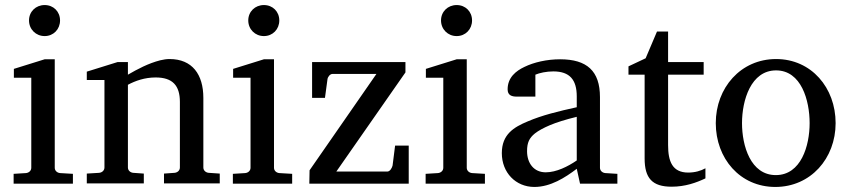

<svg xmlns="http://www.w3.org/2000/svg" viewBox="-20 -728 3366 761"><path d="M34 0H269V-39L218 -42C207 -43 197 -51 197 -63V-493H157L35 -455V-420H104V-63C104 -51 94 -43 83 -42L34 -39ZM95 -647C95 -612 122 -585 157 -585C192 -585 218 -612 218 -647C218 -682 192 -708 157 -708C122 -708 95 -682 95 -647Z M651 -494C640 -494 628 -492 615 -489C568 -477 525 -454 487 -432V-482H446L324 -444V-411H394V-64C394 -52 384 -44 373 -43L324 -40V-1H550V-40L508 -43C497 -44 487 -52 487 -64V-392C517 -408 554 -421 597 -421C664 -421 693 -389 693 -324V-64C693 -52 683 -44 672 -43L630 -40V-1H851V-40L807 -43C796 -44 786 -52 786 -64V-340C786 -433 742 -494 652 -494Z M903 0H1138V-39L1087 -42C1076 -43 1066 -51 1066 -63V-493H1026L904 -455V-420H973V-63C973 -51 963 -43 952 -42L903 -39ZM964 -647C964 -612 991 -585 1026 -585C1061 -585 1087 -612 1087 -647C1087 -682 1061 -708 1026 -708C991 -708 964 -682 964 -647Z M1206 0H1600V-151H1546L1536 -72C1534 -63 1526 -48 1515 -48H1313L1587 -441V-482H1217V-340H1268L1278 -414C1279 -423 1288 -435 1298 -435H1472L1207 -53Z M1667 0H1902V-39L1851 -42C1840 -43 1830 -51 1830 -63V-493H1790L1668 -455V-420H1737V-63C1737 -51 1727 -43 1716 -42L1667 -39ZM1728 -647C1728 -612 1755 -585 1790 -585C1825 -585 1851 -612 1851 -647C1851 -682 1825 -708 1790 -708C1755 -708 1728 -682 1728 -647Z M2069 -129C2069 -163 2078 -181 2100 -199C2114 -210 2134 -221 2160 -232C2186 -243 2221 -254 2266 -265V-92C2231 -68 2185 -45 2143 -45C2096 -45 2069 -81 2069 -129ZM2200 -493C2147 -493 2096 -481 2059 -463C2025 -447 1992 -421 1992 -374C1992 -351 2007 -345 2029 -345H2102V-432C2118 -439 2146 -445 2173 -445C2238 -445 2266 -412 2266 -346V-303C2193 -287 2128 -271 2072 -247C2017 -224 1969 -196 1969 -121C1969 -44 2024 13 2098 13C2162 13 2220 -24 2266 -59L2279 0H2427V-39L2379 -42C2368 -43 2358 -51 2358 -63V-343C2358 -447 2306 -493 2200 -493Z M2708 -44C2645 -44 2628 -88 2628 -153V-432H2769V-482H2628V-603H2584L2539 -497L2471 -465V-432H2535V-100C2535 -22 2565 12 2642 12C2696 12 2740 -4 2776 -21V-61C2758 -51 2735 -44 2707 -44Z M3189 -240C3189 -150 3155 -34 3055 -34C2955 -34 2921 -150 2921 -240C2921 -330 2956 -449 3056 -449C3156 -449 3189 -330 3189 -240ZM3292 -240C3292 -380 3196 -494 3056 -494C2916 -494 2817 -380 2817 -240C2817 -100 2913 13 3053 13C3193 13 3292 -100 3292 -240Z"/></svg>

Font: Veleka
Style: Regular
Weight: 400
Designer: Stefan Peev, Context Ltd, 2016; SIL International, 1997-2014.
Foundry: Stefan Peev, Context Ltd, 2016
Version: Version 1.000